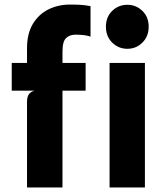

<svg xmlns="http://www.w3.org/2000/svg" viewBox="-20 -822 720 842"><path d="M98.5 0V-373.5Q98.5 -398.5 107.2 -409.5Q116 -420.5 132 -424.5H31.5V-546H98.5V-610.5Q98.5 -674.5 124 -717Q149.5 -759.5 192.5 -780.8Q235.5 -802 287 -802Q322.5 -802 340.8 -800.2Q359 -798.5 377 -795V-661.5Q352.5 -670 311.5 -670Q285.5 -670 269.8 -655Q254 -640 254 -595.5V-546H355.5V-424.5H254V0ZM538.5 -608Q499.5 -608 472 -635.2Q444.5 -662.5 444.5 -705Q444.5 -747.5 472 -774.2Q499.5 -801 538.5 -801Q577 -801 604.5 -774.2Q632 -747.5 632 -705Q632 -662.5 604.5 -635.2Q577 -608 538.5 -608ZM460.5 0V-546H615.5V0Z"/></svg>

Font: Spline Sans
Style: Bold
Weight: 700
Designer: Eben Sorkin, Mirko Velimirovic
Foundry: Sorkin Type
Version: Version 1.000; ttfautohint (v1.8.3)